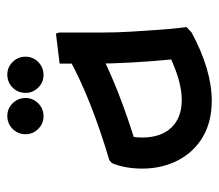

<svg xmlns="http://www.w3.org/2000/svg" viewBox="-57 -542 599 525"><g transform="rotate(-90 242.5 -279.5)"><path d="M230 0Q172 0 130.5 -24.5Q89 -49 66.5 -92.5Q44 -136 44 -190Q44 -237 59 -273L67 -280Q151 -305 220.5 -332.5Q290 -360 346 -391L388 -319Q332 -288 259.5 -259Q187 -230 97 -203L132 -235Q133 -229 131 -217.5Q129 -206 129 -190Q129 -139 156 -110.5Q183 -82 232 -82Q282 -82 351 -115L416 -55Q366 -28 319 -14Q272 0 230 0ZM340 -55 343 -105Q343 -105 340 -137.5Q337 -170 334 -221Q331 -272 331 -328V-416L413 -426L416 -418V-302Q416 -261 418.5 -220Q421 -179 423.5 -144.5Q426 -110 428.5 -89.5Q431 -69 431 -69L416 -55ZM187 -460Q167 -460 152.5 -474.5Q138 -489 138 -509Q138 -530 152.5 -544.5Q167 -559 188 -559Q208 -559 222.5 -544.5Q237 -530 237 -509Q237 -489 222.5 -474.5Q208 -460 187 -460ZM300 -460Q280 -460 265.5 -474.5Q251 -489 251 -509Q251 -530 265.5 -544.5Q280 -559 301 -559Q321 -559 335.5 -544.5Q350 -530 350 -509Q350 -489 335.5 -474.5Q321 -460 300 -460Z"/></g></svg>

Font: Fustat Medium
Style: Regular
Weight: 500
Designer: Mohamed Gaber, Khaled Hosny, Laura Garcia Mut
Foundry: Kief Type Foundry, Alif Type Foundry, Hard Type Foundry
Version: Version 1.007